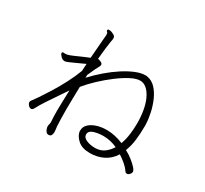

<svg xmlns="http://www.w3.org/2000/svg" viewBox="-154 -969 1307 1224"><g transform="rotate(30 500.0 -356.5)"><path d="M829 -320V-335Q828 -373 818.5 -418Q809 -463 791 -504Q773 -545 746.5 -573Q720 -601 684 -607Q681 -608 677.5 -608Q674 -608 670 -608Q639 -608 599 -591.5Q559 -575 515 -546.5Q471 -518 428 -481Q385 -444 347 -403Q347 -408 347.5 -414Q348 -420 348 -425Q363 -459 372 -478Q381 -497 386 -505Q393 -517 393 -523Q393 -535 378 -541Q363 -547 360 -547H356Q360 -590 364 -625.5Q368 -661 372 -683Q376 -699 376 -711Q376 -727 355 -735Q345 -740 337.5 -741.5Q330 -743 325 -743Q317 -743 316 -738Q316 -737 315.5 -736Q315 -735 315 -734Q315 -728 320.5 -724.5Q326 -721 326 -708V-704Q324 -678 320 -632Q316 -586 312 -530Q291 -522 263.5 -509.5Q236 -497 211.5 -486.5Q187 -476 174 -473Q169 -472 164.5 -471.5Q160 -471 156 -471Q152 -471 149 -471.5Q146 -472 144 -472Q140 -472 137 -468Q136 -467 136 -464Q136 -457 143 -449Q150 -441 155 -436Q167 -428 178 -428Q181 -428 186 -429Q191 -430 203 -435Q215 -440 240 -451.5Q265 -463 309 -483L306 -430Q287 -379 259 -325.5Q231 -272 202 -225.5Q173 -179 150.5 -146Q128 -113 119 -102Q115 -98 115 -91Q115 -80 124.5 -69Q134 -58 145 -58Q156 -58 163 -72Q179 -103 204 -141Q229 -179 255 -217Q281 -255 299 -282Q298 -241 296.5 -202.5Q295 -164 295 -131Q295 -79 298 -49V-47Q298 -40 296 -33.5Q294 -27 293 -19V-17Q293 -1 301.5 14.5Q310 30 323 30H324Q338 30 343 21Q348 12 349 1V-4Q349 -17 347 -28.5Q345 -40 345 -45Q342 -95 342 -165Q342 -205 343 -248.5Q344 -292 345 -335Q376 -373 418 -412.5Q460 -452 505 -486Q550 -520 590.5 -541Q631 -562 659 -562H661Q707 -561 740.5 -500.5Q774 -440 778 -333V-313Q778 -278 773 -236.5Q768 -195 754 -157Q694 -182 637 -183H631Q593 -183 560 -172.5Q527 -162 506.5 -142.5Q486 -123 486 -95V-87Q491 -56 522 -28.5Q553 -1 611 -1Q664 -1 708.5 -23Q753 -45 781 -90Q806 -74 828.5 -55Q851 -36 865 -15Q872 -5 882 -5Q890 -5 896.5 -11.5Q903 -18 907 -25Q909 -31 909 -34Q909 -45 894 -62Q879 -79 854.5 -98.5Q830 -118 801 -133Q818 -176 823.5 -225Q829 -274 829 -320ZM629 -46H619Q588 -46 560 -57.5Q532 -69 531 -91V-93Q531 -112 547.5 -121.5Q564 -131 587 -135Q610 -139 631 -139Q686 -139 735 -116Q718 -88 692 -68Q666 -48 629 -46Z"/></g></svg>

Font: Klee One
Style: Regular
Weight: 400
Designer: Fontworks Inc.
Foundry: Fontworks Inc.
Version: Version 1.100